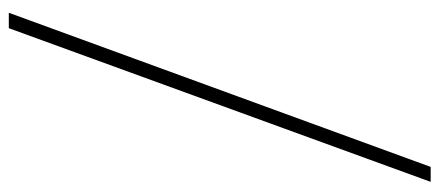

<svg xmlns="http://www.w3.org/2000/svg" viewBox="-301 -571 998 436"><g transform="rotate(90 198.0 -353.0)"><path d="M393 -832H359L9 126H44Z"/></g></svg>

Font: Spoqa Han Sans Neo Thin
Style: Regular
Weight: 100
Designer: [Spoqa Han Sans Neo] Dong-huui Kim  Younghwa Kang  Yujin Lee  [Noto Sans] Ryoko NISHIZUKA  (kana & ideographs); Paul D. 
Foundry: Spoqa (http://www.spoqa-han-sans.com)
Version: Version 1.100;hotconv 1.0.109;makeotfexe 2.5.65596